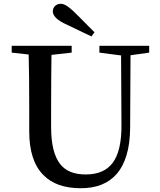

<svg xmlns="http://www.w3.org/2000/svg" viewBox="-20 -980 847 1018"><path d="M408 18C491 18 554 -7 598 -57C645 -111 669 -192 670 -301L672 -687L771 -701V-737H507V-701L622 -686L624 -320C625 -226 609 -158 577 -116C546 -75 499 -55 434 -55C373 -55 328 -73 299 -110C267 -151 251 -216 251 -306V-397C251 -528 252 -625 253 -689L360 -701V-737H42V-701L132 -691C134 -626 135 -528 135 -397V-283C135 -179 160 -102 210 -52C256 -5 322 18 408 18ZM481 -809C473 -817 461 -829 445 -845C412 -878 388 -903 372 -918C343 -946 320 -960 303 -960C278 -960 260 -943 260 -920C260 -898 279 -877 318 -857C326 -853 339 -847 356 -839C404 -816 440 -798 465 -787Z"/></svg>

Font: AllPunType SemiBold
Style: Regular
Weight: 600
Version: 1.0